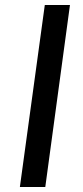

<svg xmlns="http://www.w3.org/2000/svg" viewBox="-20 -743 328 763"><path d="M158 -723 59 0H160L258 -723Z"/></svg>

Font: United Sans Medium
Style: Italic
Weight: 500
Italic angle: -8°
Designer: Pablo Impallari, Rodrigo Fuenzalida (Modified by Dan O. Williams)
Version: Version 1.000;PS 001.000;hotconv 1.0.88;makeotf.lib2.5.64775